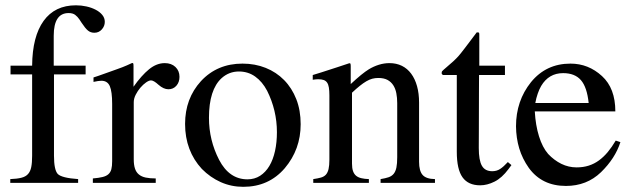

<svg xmlns="http://www.w3.org/2000/svg" viewBox="-20 -703 2428 738"><path d="M19.5 -14.6Q45.9 -15.6 62.3 -19.8Q78.6 -23.9 87.6 -33.9Q96.7 -43.9 100.1 -60.8Q103.5 -77.6 103.5 -104.5V-417H20.5V-450.7H103.5Q104.5 -563 147.7 -622.8Q190.9 -682.6 272 -682.6Q292.5 -682.6 312.3 -678.2Q332 -673.8 347.9 -665.5Q363.8 -657.2 373.3 -645.5Q382.8 -633.8 382.8 -619.1Q382.8 -602.5 371.3 -589.8Q359.9 -577.1 342.8 -577.1Q328.1 -577.1 317.9 -585.7Q307.6 -594.2 293.5 -615.7L285.2 -628.4Q278.3 -638.7 269 -645.8Q259.8 -652.8 243.7 -652.8Q186.5 -652.8 186.5 -565.4V-450.7H309.1V-417H187.5V-104.5Q187.5 -49.8 202.1 -34.2Q217.3 -19 280.3 -14.6V0H19.5Z M336.9 -17.1Q359.4 -19 373.8 -22.5Q388.2 -25.9 396.5 -33.2Q404.8 -40.5 408 -52.5Q411.1 -64.5 411.1 -83.5V-303.2Q411.1 -351.1 402.1 -371.8Q393.1 -392.6 369.6 -392.6Q364.3 -392.6 356.2 -391.4Q348.1 -390.1 339.4 -388.2V-405.3Q348.6 -408.2 357.9 -411.4Q367.2 -414.6 376.5 -418L397 -425.3Q417.5 -432.6 429.7 -437Q441.9 -441.4 450.9 -444.8Q460 -448.2 468 -451.9Q476.1 -455.6 487.8 -460.9Q491.7 -460.9 492.4 -458.5Q493.2 -456.1 493.2 -447.8V-369.6Q523.9 -413.1 553 -436.8Q582 -460.4 613.3 -460.4Q638.7 -460.4 654.3 -445.6Q669.9 -430.7 669.9 -407.7Q669.9 -387.2 658 -373.5Q646 -359.9 627.4 -359.9Q608.9 -359.9 589.4 -377Q570.8 -394 560.5 -394Q552.7 -394 541.5 -386.2Q530.3 -378.4 519.8 -366.2Q509.3 -354 501.7 -339.1Q494.1 -324.2 494.1 -310.1V-90.3Q494.1 -69.3 498.8 -55.2Q503.4 -41 513.7 -32.5Q523.9 -23.9 540 -20.5Q556.2 -17.1 578.6 -17.1V0H336.9Z M832 -402.8Q783.2 -358.4 783.2 -250Q783.2 -164.1 822.3 -88.4Q861.3 -13.7 931.2 -13.7Q958.5 -13.7 979.7 -27.3Q1001 -41 1015.4 -65.2Q1029.8 -89.4 1037.1 -122.6Q1044.4 -155.8 1044.4 -194.8Q1044.4 -236.8 1034.9 -276.9Q1025.4 -316.9 1006.8 -354Q988.3 -389.2 960.9 -408.7Q933.6 -428.2 898.4 -428.2Q860.4 -428.2 832 -402.8ZM912.1 -458.5Q960.4 -458.5 1001.2 -442.1Q1042 -425.8 1072 -395.3Q1102.1 -364.7 1118.9 -321.8Q1135.7 -278.8 1135.7 -225.6Q1135.7 -128.9 1074.7 -56.6Q1013.2 15.1 915 15.1Q869.1 15.1 828.6 -2.9Q788.1 -21 755.9 -53.7Q724.1 -87.9 707.8 -131.3Q691.4 -174.8 691.4 -226.6Q691.4 -324.2 752.4 -391.1Q814.9 -458.5 912.1 -458.5Z M1184.1 -14.6Q1201.7 -17.1 1213.6 -20.5Q1225.6 -23.9 1232.7 -31.7Q1239.7 -39.6 1242.9 -53.2Q1246.1 -66.9 1246.1 -89.4V-336.4Q1246.1 -354.5 1244.1 -366.5Q1242.2 -378.4 1237.3 -385.5Q1232.4 -392.6 1224.1 -395.5Q1215.8 -398.4 1203.1 -398.4Q1198.2 -398.4 1193.6 -397.9Q1189 -397.5 1182.1 -396.5V-414.6Q1191.9 -417.5 1215.8 -425Q1239.7 -432.6 1276.9 -444.8L1322.8 -460Q1326.7 -460 1327.4 -457.5Q1328.1 -455.1 1328.1 -450.2V-379.9Q1350.1 -400.4 1367.4 -414.6Q1384.8 -428.7 1397.5 -436.5Q1416 -447.8 1436.3 -454.1Q1456.5 -460.4 1477.1 -460.4Q1503.4 -460.4 1524.7 -450Q1545.9 -439.5 1560.5 -419.7Q1575.2 -399.9 1583 -371.8Q1590.8 -343.8 1590.8 -308.6V-81.1Q1590.8 -45.9 1604.5 -30.5Q1618.2 -15.1 1651.9 -14.6V0H1442.9V-14.6Q1461.4 -17.6 1473.6 -21.7Q1485.8 -25.9 1493.2 -34.9Q1500.5 -43.9 1503.7 -59.1Q1506.8 -74.2 1506.8 -98.6V-306.6Q1506.8 -327.1 1503.4 -344.7Q1500 -362.3 1491.7 -375.2Q1483.4 -388.2 1469.5 -395.8Q1455.6 -403.3 1434.1 -403.3Q1421.9 -403.3 1410.9 -400.4Q1399.9 -397.5 1388.2 -390.6Q1376.5 -383.8 1363 -373Q1349.6 -362.3 1333 -346.7V-74.2Q1333 -56.6 1336.9 -45.4Q1340.8 -34.2 1348.6 -27.6Q1356.4 -21 1368.9 -18.1Q1381.3 -15.1 1397.9 -14.6V0H1184.1Z M1920.9 -450.7V-414.6H1821.3Q1821.3 -385.3 1821 -348.6Q1820.8 -312 1820.8 -274.2Q1820.8 -236.3 1820.6 -200Q1820.3 -163.6 1820.3 -134.3Q1820.3 -86.9 1832.3 -65.9Q1844.2 -44.9 1872.1 -44.9Q1889.2 -44.9 1902.3 -53.5Q1915.5 -62 1932.1 -80.1L1945.8 -68.4L1934.6 -53.2Q1909.2 -19 1880.9 -4.9Q1852.5 9.3 1825.7 9.3Q1779.8 9.3 1757.8 -21.5Q1735.8 -52.2 1735.8 -119.6V-414.6H1683.1Q1680.2 -416 1679 -417.5Q1677.7 -418.9 1677.7 -421.9Q1677.7 -424.3 1678 -426Q1678.2 -427.7 1679.9 -429.7Q1681.6 -431.6 1684.8 -434.6Q1688 -437.5 1693.8 -442.4Q1726.6 -469.7 1742.2 -487.3Q1750 -496.1 1767.3 -518.8Q1784.7 -541.5 1812.5 -578.6Q1819.3 -578.6 1820.8 -577.6Q1822.3 -576.7 1822.3 -569.8V-450.7Z M2060.1 -372.6Q2052.7 -359.9 2046.9 -343Q2041 -326.2 2037.6 -307.1H2242.7Q2236.3 -368.2 2212.9 -395Q2189.5 -421.9 2144.5 -421.9Q2089.4 -421.9 2060.1 -372.6ZM2035.6 -274.9Q2038.6 -221.2 2051.8 -179Q2064.9 -136.7 2086.9 -111.3Q2109.9 -86.9 2137.7 -73.2Q2165.5 -59.6 2196.3 -59.6Q2221.7 -59.6 2242.9 -66.4Q2264.2 -73.2 2282.2 -86.4Q2300.3 -99.6 2316.2 -118.7Q2332 -137.7 2346.7 -162.6L2364.7 -156.7Q2344.7 -94.2 2290 -41Q2235.4 11.7 2155.3 11.7Q2063 11.7 2012.7 -57.6Q1987.8 -92.8 1975.8 -132.6Q1963.9 -172.4 1963.4 -217.3Q1963.4 -315.4 2021 -387.2Q2079.1 -458.5 2172.9 -458.5Q2241.7 -458.5 2293.9 -410.6Q2345.2 -363.8 2345.2 -274.9Z"/></svg>

Font: Dima Niloofar
Style: Regular
Weight: 400
Designer: R.Balvardi
Foundry: Dima Software Group
Version: Version 3.00;November 13, 2018;FontCreator 11.5.0.2427 64-bi